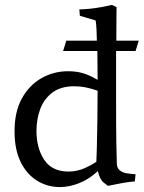

<svg xmlns="http://www.w3.org/2000/svg" viewBox="-20 -750 584 779"><path d="M377 -56Q342 -23 301.5 -7Q261 9 223 9Q173 9 131 -16.5Q89 -42 64 -92.5Q39 -143 39 -217Q39 -297 69 -351Q99 -405 148.5 -433Q198 -461 256 -461Q288 -461 315 -453.5Q342 -446 376 -426Q376 -462 375.5 -491Q375 -520 375 -543H236L249 -585H373Q372 -636 370 -651.5Q368 -667 368 -667L304 -686L302 -712Q320 -712 344.5 -714.5Q369 -717 393 -721.5Q417 -726 434 -730L453 -721Q453 -721 452.5 -687Q452 -653 452 -585H543L530 -543H451Q451 -504 451 -456Q451 -408 451 -352Q451 -231 452 -171Q453 -111 454 -85Q455 -67 467 -58Q479 -49 496 -46.5Q513 -44 530 -43L527 -14Q500 -12 472 -6.5Q444 -1 418 4Q418 4 401.5 -8.5Q385 -21 377 -56ZM376 -382Q350 -391 327.5 -395.5Q305 -400 282 -400Q226 -400 192 -374Q158 -348 143 -307Q128 -266 128 -219Q128 -149 159.5 -101.5Q191 -54 258 -54Q293 -54 324 -68Q355 -82 371 -94Q372 -110 373 -153.5Q374 -197 375 -257Q376 -317 376 -382Z"/></svg>

Font: Average
Style: Regular
Weight: 400
Designer: Eduardo Tunni
Foundry: Eduardo Rodriguez Tunni
Version: Version 1.003; ttfautohint (v1.8.4.7-5d5b)